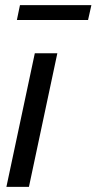

<svg xmlns="http://www.w3.org/2000/svg" viewBox="-20 -730 377 750"><path d="M46 -652 58 -710H337L324 -652ZM116 -522H204L93 0H5Z"/></svg>

Font: Raleway-v4020 Medium
Style: Italic
Weight: 500
Italic angle: -12°
Designer: Matt McInerney, Pablo Impallari, Rodrigo Fuenzalida
Foundry: Matt McInerney, Pablo Impallari, Rodrigo Fuenzalida
Version: Version 4.020;PS 004.020;hotconv 1.0.88;makeotf.lib2.5.64775